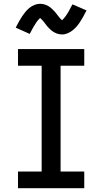

<svg xmlns="http://www.w3.org/2000/svg" viewBox="-20 -994 540 1014"><path d="M75 0V-88H200V-647H75V-735H425V-647H300V-88H425V0ZM308 -812Q300 -812 292.5 -813.5Q285 -815 278.5 -817.5Q272 -820 265 -824Q258 -828 252.5 -832.5Q247 -837 241 -843Q235 -849 230 -854.5Q225 -860 221 -866Q217 -872 211.5 -878.5Q206 -885 201.5 -890Q197 -895 192 -899Q190 -897 186 -893Q182 -889 180 -886.5Q178 -884 175.5 -881Q173 -878 171 -874.5Q169 -871 166.5 -867Q164 -863 161 -858.5Q158 -854 155.5 -849.5Q153 -845 150 -839.5Q147 -834 144 -828Q141 -822 137 -815L63 -848Q72 -866 80.5 -881Q89 -896 97 -908Q105 -920 114 -931Q123 -942 135 -952Q147 -962 162 -968Q177 -974 192 -974Q200 -974 207.5 -972.5Q215 -971 221.5 -968.5Q228 -966 235 -962Q242 -958 247.5 -953.5Q253 -949 259 -943Q265 -937 270 -931.5Q275 -926 279 -920.5Q283 -915 288.5 -908Q294 -901 298 -896.5Q302 -892 308 -887Q310 -889 314 -893.5Q318 -898 320 -900.5Q322 -903 324.5 -906Q327 -909 329 -912Q331 -915 333.5 -919Q336 -923 339 -927.5Q342 -932 344.5 -937Q347 -942 350 -947.5Q353 -953 356 -959Q359 -965 363 -971L437 -939Q428 -921 419.5 -906Q411 -891 403 -878.5Q395 -866 386 -855.5Q377 -845 365 -835Q353 -825 338 -818.5Q323 -812 308 -812Z"/></svg>

Font: Iosevka SS18 Semibold
Style: Regular
Weight: 600
Monospace: yes
Designer: Belleve Invis
Foundry: Belleve Invis
Version: Version 25.1.1; ttfautohint (v1.8.4)